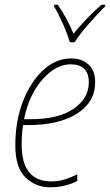

<svg xmlns="http://www.w3.org/2000/svg" viewBox="-20 -785 467 815"><path d="M193 10Q228 10 258.5 2Q289 -6 308 -17V-45Q286 -34 258.5 -24.5Q231 -15 198 -15Q72 -15 72 -171Q72 -220 78 -254H98Q231 -254 307.5 -303Q384 -352 384 -436Q384 -485 355.5 -511Q327 -537 282 -537Q217 -537 163 -487Q109 -437 77 -353.5Q45 -270 45 -168Q45 -74 88 -32Q131 10 193 10ZM82 -279Q103 -383 160 -447.5Q217 -512 279 -512Q357 -512 357 -435Q357 -368 293 -323.5Q229 -279 109 -279ZM276 -606H297Q319 -641 357.5 -684.5Q396 -728 426 -758L427 -765H411Q378 -737 346.5 -703.5Q315 -670 292 -642Q264 -710 225 -765H211L209 -758Q226 -731 247 -684Q268 -637 276 -606Z"/></svg>

Font: Noto Sans UI SemiCondensed Thin
Style: Italic
Weight: 250
Width: 4
Italic angle: -12°
Designer: Monotype Design Team
Foundry: Monotype Imaging Inc.
Version: Version 1.901